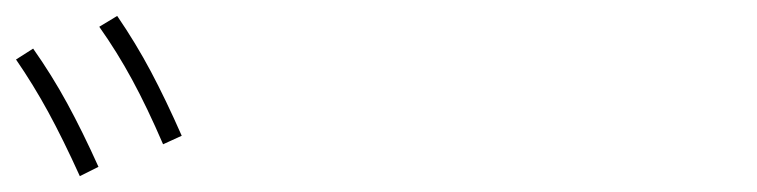

<svg xmlns="http://www.w3.org/2000/svg" viewBox="-66 -769 950 241"><path d="M-45.9 -694.3 -24.4 -708Q-1 -674.8 18.3 -639.4Q37.6 -604 57.6 -559.6L34.2 -547.9Q13.2 -594.2 -5.6 -628.7Q-24.4 -663.1 -45.9 -694.3ZM58.6 -735.4 81.1 -749Q104.5 -714.8 123.3 -679.4Q142.1 -644 162.1 -598.6L138.7 -587.9Q118.7 -634.3 99.9 -668.9Q81.1 -703.6 58.6 -735.4Z"/></svg>

Font: Pretendard GOV Thin
Style: Regular
Weight: 100
Designer: Base glyphs from Inter by Rasmus Andersson; Hangeul glyphs from Noto Sans CJK(Source Han Sans) by Jang Soo-young and Kan
Foundry: Kil Hyung-jin
Version: Version 1.309